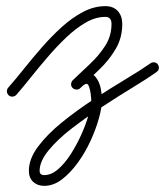

<svg xmlns="http://www.w3.org/2000/svg" viewBox="-20 -297 537 625"><path d="M8 13Q3 8 2.5 1Q2 -6 7 -12Q30 -38 57.5 -72.5Q85 -107 116 -142.5Q147 -178 180.5 -208.5Q214 -239 250 -258Q286 -277 323 -277Q349 -277 363.5 -261Q378 -245 378 -219Q378 -174 356.5 -137.5Q335 -101 303 -70.5Q271 -40 241 -10Q236 -5 228.5 -5.5Q221 -6 216 -11Q211 -16 211.5 -23.5Q212 -31 217 -36Q243 -61 272.5 -88.5Q302 -116 322.5 -148Q343 -180 343 -219Q343 -242 323 -242Q291 -242 259 -223.5Q227 -205 195.5 -175Q164 -145 134.5 -110.5Q105 -76 79 -43.5Q53 -11 33 12Q28 17 21 17.5Q14 18 8 13ZM216 -11Q211 -16 211.5 -23.5Q212 -31 217 -36Q226 -44 237.5 -51.5Q249 -59 262 -59Q282 -59 293 -44Q304 -29 308 -9Q312 11 312 27Q312 52 302 88Q292 124 274.5 162Q257 200 233 233Q209 266 181.5 287Q154 308 124 308Q102 308 88 295Q74 282 74 259Q74 220 104 180Q134 140 181.5 101.5Q229 63 283 27.5Q337 -8 387 -38Q437 -68 470 -91Q476 -95 483 -94Q490 -93 494 -87Q498 -81 497 -74Q496 -67 490 -63Q461 -42 414 -13.5Q367 15 314.5 49.5Q262 84 215 120Q168 156 138.5 192Q109 228 109 259Q109 273 124 273Q147 273 169 254Q191 235 210.5 204.5Q230 174 245 140.5Q260 107 268.5 76.5Q277 46 277 27Q277 23 275.5 10.5Q274 -2 270.5 -13Q267 -24 262 -24Q257 -24 251 -19Q245 -14 241 -10Q236 -5 228.5 -5.5Q221 -6 216 -11Z"/></svg>

Font: FRB American Cursive Guidelines Arrows
Style: Italic
Weight: 400
Italic angle: -25°
Version: Version 2.0;Modular Font Editor K font №1